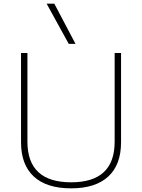

<svg xmlns="http://www.w3.org/2000/svg" viewBox="-20 -1020 777 1050"><path d="M369 10Q235 10 165 -54.5Q95 -119 95 -242V-730H130V-245Q130 -134 190 -78.5Q250 -23 369 -23Q488 -23 547.5 -78.5Q607 -134 607 -245V-730H642V-242Q642 -119 572 -54.5Q502 10 369 10ZM356 -780 235 -1000H277L393 -780Z"/></svg>

Font: M PLUS 1 ExtraLight
Style: Regular
Weight: 250
Version: Version 1.001